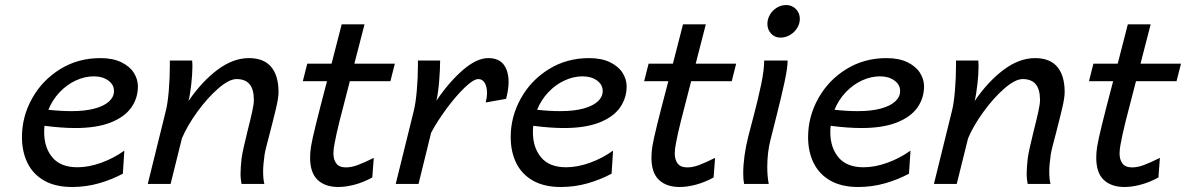

<svg xmlns="http://www.w3.org/2000/svg" viewBox="-20 -728 4695 760"><path d="M265.1 12.2Q199.7 12.2 155.3 -12.9Q110.8 -38.1 88.9 -82.8Q66.9 -127.4 66.9 -185.5Q66.9 -266.1 106.9 -338.1Q147 -410.2 217.8 -454.1Q288.6 -498 377 -498Q426.3 -498 460 -481.7Q493.7 -465.3 509.8 -439.7Q525.9 -414.1 525.9 -386.2Q525.9 -339.8 499.8 -302.5Q473.6 -265.1 418.2 -243.2Q362.8 -221.2 277.8 -221.2Q225.1 -221.2 156.2 -230Q154.8 -218.3 154.8 -205.1Q154.8 -143.6 187.5 -104.7Q220.2 -65.9 286.6 -65.9Q331.1 -65.9 380.6 -83.7Q430.2 -101.6 472.2 -131.8L466.3 -40.5Q422.9 -17.1 371.6 -2.4Q320.3 12.2 265.1 12.2ZM263.2 -288.1Q316.9 -288.1 354.7 -298.3Q392.6 -308.6 411.9 -326.7Q431.2 -344.7 431.2 -367.7Q431.2 -393.1 408.4 -409.4Q385.7 -425.8 351.6 -425.8Q315.4 -425.8 280 -409.4Q244.6 -393.1 216.1 -363Q187.5 -333 171.4 -293.5Q219.7 -288.1 263.2 -288.1Z M932.1 -37.6Q932.1 -64 936 -99.1Q938 -116.2 945.1 -147.2Q952.1 -178.2 960 -210Q971.7 -255.9 978.3 -286.1Q984.9 -316.4 984.9 -332Q984.9 -374.5 967.8 -394.8Q950.7 -415 916.5 -415Q886.7 -415 844 -377.9Q801.3 -340.8 761.2 -285.6Q721.2 -230.5 700.2 -180.7L655.3 0H564.9L636.7 -290.5Q644 -319.8 648.2 -369.9Q652.3 -419.9 652.3 -469.2V-488.3H740.7Q741.7 -476.6 741.7 -467.3Q741.7 -436 737.1 -394.3Q732.4 -352.5 726.1 -328.1Q779.3 -405.8 841.1 -451.9Q902.8 -498 965.3 -498Q1024.4 -498 1053.5 -463.1Q1082.5 -428.2 1082.5 -363.8Q1082.5 -341.8 1073.7 -304Q1064.9 -266.1 1047.9 -200.2Q1030.3 -135.7 1027.3 -116.2Q1021.5 -74.2 1021.5 -49.8Q1021.5 -18.6 1026.4 0H936Q932.1 -20.5 932.1 -37.6Z M1319.3 12.2Q1267.1 12.2 1237.3 -15.9Q1207.5 -43.9 1207.5 -104Q1207.5 -125 1210.9 -147Q1215.3 -174.8 1231 -238Q1246.6 -301.3 1274.4 -406.7H1178.7L1196.3 -476.1H1292.5L1332.5 -631.8H1422.9L1382.8 -476.1H1543L1525.4 -406.7H1364.7L1360.4 -389.6Q1337.4 -301.8 1324.2 -249.3Q1311 -196.8 1304.2 -159.2Q1299.8 -137.2 1299.8 -120.6Q1299.8 -96.2 1311.3 -80.8Q1322.8 -65.4 1349.6 -65.4Q1371.1 -65.4 1395.5 -74.5Q1419.9 -83.5 1459.5 -103L1453.6 -25.4Q1417.5 -5.9 1382.8 3.2Q1348.1 12.2 1319.3 12.2Z M1546.4 0 1618.2 -290.5Q1625.5 -320.3 1629.9 -370.4Q1634.3 -420.4 1634.3 -469.2V-488.3H1722.2Q1722.2 -455.6 1718.5 -408.7Q1714.8 -361.8 1707.5 -329.6Q1758.3 -404.3 1812.7 -451.2Q1867.2 -498 1912.6 -498Q1954.6 -498 1973.9 -472.2Q1993.2 -446.3 1993.2 -402.8Q1993.2 -375 1983.4 -336.9L1902.8 -322.3Q1907.7 -342.3 1907.7 -361.3Q1907.7 -384.8 1898.7 -399.9Q1889.6 -415 1873.5 -415Q1854.5 -415 1819.8 -381.8Q1785.2 -348.6 1748 -298.6Q1710.9 -248.5 1686.5 -202.6L1636.7 0Z M2199.7 12.2Q2134.3 12.2 2089.8 -12.9Q2045.4 -38.1 2023.4 -82.8Q2001.5 -127.4 2001.5 -185.5Q2001.5 -266.1 2041.5 -338.1Q2081.5 -410.2 2152.3 -454.1Q2223.1 -498 2311.5 -498Q2360.8 -498 2394.5 -481.7Q2428.2 -465.3 2444.3 -439.7Q2460.4 -414.1 2460.4 -386.2Q2460.4 -339.8 2434.3 -302.5Q2408.2 -265.1 2352.8 -243.2Q2297.4 -221.2 2212.4 -221.2Q2159.7 -221.2 2090.8 -230Q2089.4 -218.3 2089.4 -205.1Q2089.4 -143.6 2122.1 -104.7Q2154.8 -65.9 2221.2 -65.9Q2265.6 -65.9 2315.2 -83.7Q2364.7 -101.6 2406.7 -131.8L2400.9 -40.5Q2357.4 -17.1 2306.2 -2.4Q2254.9 12.2 2199.7 12.2ZM2197.8 -288.1Q2251.5 -288.1 2289.3 -298.3Q2327.1 -308.6 2346.4 -326.7Q2365.7 -344.7 2365.7 -367.7Q2365.7 -393.1 2343 -409.4Q2320.3 -425.8 2286.1 -425.8Q2250 -425.8 2214.6 -409.4Q2179.2 -393.1 2150.6 -363Q2122.1 -333 2106 -293.5Q2154.3 -288.1 2197.8 -288.1Z M2670.4 12.2Q2618.2 12.2 2588.4 -15.9Q2558.6 -43.9 2558.6 -104Q2558.6 -125 2562 -147Q2566.4 -174.8 2582 -238Q2597.7 -301.3 2625.5 -406.7H2529.8L2547.4 -476.1H2643.6L2683.6 -631.8H2773.9L2733.9 -476.1H2894L2876.5 -406.7H2715.8L2711.4 -389.6Q2688.5 -301.8 2675.3 -249.3Q2662.1 -196.8 2655.3 -159.2Q2650.9 -137.2 2650.9 -120.6Q2650.9 -96.2 2662.4 -80.8Q2673.8 -65.4 2700.7 -65.4Q2722.2 -65.4 2746.6 -74.5Q2771 -83.5 2810.5 -103L2804.7 -25.4Q2768.6 -5.9 2733.9 3.2Q2699.2 12.2 2670.4 12.2Z M3091.8 -708Q3115.2 -708 3130.6 -692.1Q3146 -676.3 3146 -653.3Q3146 -634.3 3135.5 -617.2Q3125 -600.1 3107.2 -589.6Q3089.4 -579.1 3069.3 -579.1Q3046.9 -579.1 3032.2 -595Q3017.6 -610.8 3017.6 -633.3Q3017.6 -652.3 3027.6 -669.7Q3037.6 -687 3054.7 -697.5Q3071.8 -708 3091.8 -708ZM3051.8 -261.7 3029.8 -174.3Q3017.1 -125 3017.1 -66.4Q3017.1 -30.8 3022.9 0H2925.3Q2921.9 -16.6 2921.9 -42.5Q2921.9 -74.2 2927.2 -113Q2932.6 -151.9 2942.4 -189.5L2961.4 -262.2Q2980.5 -334 2992.7 -392.6Q3004.9 -451.2 3004.9 -488.3H3097.7Q3097.7 -459.5 3085.2 -401.9Q3072.8 -344.2 3051.8 -261.7Z M3377 12.2Q3311.5 12.2 3267.1 -12.9Q3222.7 -38.1 3200.7 -82.8Q3178.7 -127.4 3178.7 -185.5Q3178.7 -266.1 3218.8 -338.1Q3258.8 -410.2 3329.6 -454.1Q3400.4 -498 3488.8 -498Q3538.1 -498 3571.8 -481.7Q3605.5 -465.3 3621.6 -439.7Q3637.7 -414.1 3637.7 -386.2Q3637.7 -339.8 3611.6 -302.5Q3585.4 -265.1 3530 -243.2Q3474.6 -221.2 3389.6 -221.2Q3336.9 -221.2 3268.1 -230Q3266.6 -218.3 3266.6 -205.1Q3266.6 -143.6 3299.3 -104.7Q3332 -65.9 3398.4 -65.9Q3442.9 -65.9 3492.4 -83.7Q3542 -101.6 3584 -131.8L3578.1 -40.5Q3534.7 -17.1 3483.4 -2.4Q3432.1 12.2 3377 12.2ZM3375 -288.1Q3428.7 -288.1 3466.6 -298.3Q3504.4 -308.6 3523.7 -326.7Q3543 -344.7 3543 -367.7Q3543 -393.1 3520.3 -409.4Q3497.6 -425.8 3463.4 -425.8Q3427.2 -425.8 3391.8 -409.4Q3356.4 -393.1 3327.9 -363Q3299.3 -333 3283.2 -293.5Q3331.5 -288.1 3375 -288.1Z M4043.9 -37.6Q4043.9 -64 4047.9 -99.1Q4049.8 -116.2 4056.9 -147.2Q4064 -178.2 4071.8 -210Q4083.5 -255.9 4090.1 -286.1Q4096.7 -316.4 4096.7 -332Q4096.7 -374.5 4079.6 -394.8Q4062.5 -415 4028.3 -415Q3998.5 -415 3955.8 -377.9Q3913.1 -340.8 3873 -285.6Q3833 -230.5 3812 -180.7L3767.1 0H3676.8L3748.5 -290.5Q3755.9 -319.8 3760 -369.9Q3764.2 -419.9 3764.2 -469.2V-488.3H3852.5Q3853.5 -476.6 3853.5 -467.3Q3853.5 -436 3848.9 -394.3Q3844.2 -352.5 3837.9 -328.1Q3891.1 -405.8 3952.9 -451.9Q4014.6 -498 4077.1 -498Q4136.2 -498 4165.3 -463.1Q4194.3 -428.2 4194.3 -363.8Q4194.3 -341.8 4185.5 -304Q4176.8 -266.1 4159.7 -200.2Q4142.1 -135.7 4139.2 -116.2Q4133.3 -74.2 4133.3 -49.8Q4133.3 -18.6 4138.2 0H4047.9Q4043.9 -20.5 4043.9 -37.6Z M4431.2 12.2Q4378.9 12.2 4349.1 -15.9Q4319.3 -43.9 4319.3 -104Q4319.3 -125 4322.8 -147Q4327.1 -174.8 4342.8 -238Q4358.4 -301.3 4386.2 -406.7H4290.5L4308.1 -476.1H4404.3L4444.3 -631.8H4534.7L4494.6 -476.1H4654.8L4637.2 -406.7H4476.6L4472.2 -389.6Q4449.2 -301.8 4436 -249.3Q4422.9 -196.8 4416 -159.2Q4411.6 -137.2 4411.6 -120.6Q4411.6 -96.2 4423.1 -80.8Q4434.6 -65.4 4461.4 -65.4Q4482.9 -65.4 4507.3 -74.5Q4531.7 -83.5 4571.3 -103L4565.4 -25.4Q4529.3 -5.9 4494.6 3.2Q4460 12.2 4431.2 12.2Z"/></svg>

Font: Lesson One
Style: Italic
Weight: 400
Italic angle: -14°
Designer: But Ko, Victor Gaultney, Annie Olsen, Julie Remington, Don Collingsworth, Eric Hays, Becca Hirsbrunner
Version: Version 1.100